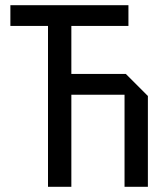

<svg xmlns="http://www.w3.org/2000/svg" viewBox="-20 -720 640 740"><path d="M165 0V-620H20V-700H475V-620H255V-435H465L550 -350V0H460V-355H255V0Z"/></svg>

Font: Tektur SemiCondensed
Style: Regular
Weight: 400
Width: 4
Designer: Adam Jagosz
Foundry: Adam Jagosz
Version: Version 1.005;gftools[0.9.30]